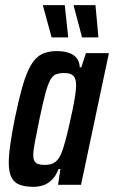

<svg xmlns="http://www.w3.org/2000/svg" viewBox="-20 -716 442 744"><path d="M111 8Q78 8 56.5 0Q35 -8 24.5 -28.5Q14 -49 14 -85Q14 -115 20 -157Q26 -199 37 -255Q53 -332 67.5 -382.5Q82 -433 99.5 -463Q117 -493 141 -505.5Q165 -518 199 -518Q228 -518 247.5 -511Q267 -504 277.5 -490.5Q288 -477 289 -455H295L313 -510H402L294 0H205L214 -61H207Q196 -33 180 -18Q164 -3 146 2.5Q128 8 111 8ZM154 -77Q171 -77 183 -82Q195 -87 204.5 -98.5Q214 -110 221 -131Q226 -144 233 -169.5Q240 -195 247 -225.5Q254 -256 260.5 -287Q267 -318 271 -344Q275 -370 275 -385Q275 -412 264 -422.5Q253 -433 229 -433Q210 -433 197 -428Q184 -423 174.5 -405.5Q165 -388 155.5 -352.5Q146 -317 133 -255Q122 -200 115.5 -167Q109 -134 109 -116Q109 -99 114 -91Q119 -83 129 -80Q139 -77 154 -77ZM180 -571 147 -692 146 -696H231L244 -575V-571ZM298 -571 266 -692 265 -696H350L361 -575V-571Z"/></svg>

Font: Saira ExtraCondensed SemiBold
Style: Italic
Weight: 600
Width: 2
Italic angle: -12°
Designer: Hector Gatti with collaboration of the Omnibus-Type team
Foundry: Omnibus-Type
Version: Version 1.101